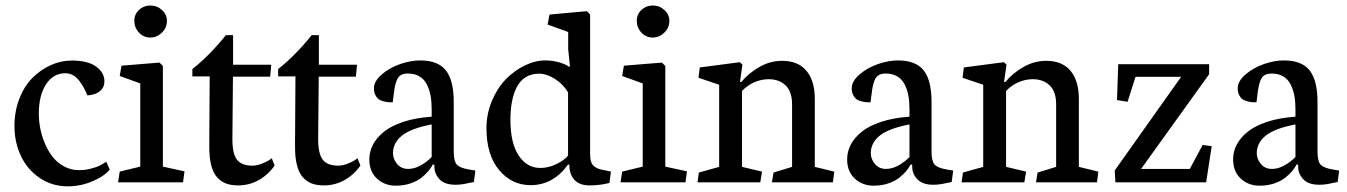

<svg xmlns="http://www.w3.org/2000/svg" viewBox="-20 -658 4861 693"><path d="M265.1 -43.9Q287.6 -43.9 307.4 -49.1Q327.1 -54.2 337.9 -59.3Q348.6 -64.5 363.8 -74.2L376 -45.9Q356 -21.5 313.2 -3.4Q270.5 14.6 225.1 14.6Q168 14.6 123.3 -15.6Q78.6 -45.9 55.4 -95.2Q32.2 -144.5 32.2 -203.1Q32.2 -255.9 49.6 -301Q66.9 -346.2 96.2 -376Q125.5 -405.8 162.6 -422.6Q199.7 -439.5 239.3 -439.5Q296.9 -439.5 326.9 -417.7Q356.9 -396 356.9 -364.7Q356.9 -342.8 341.1 -329.3Q325.2 -315.9 295.4 -313.5Q289.1 -328.6 283 -340.3Q276.9 -352.1 266.8 -365.5Q256.8 -378.9 244.1 -386.2Q231.4 -393.6 215.8 -393.6Q171.9 -393.6 146 -353.5Q120.1 -313.5 120.1 -247.6Q120.1 -222.2 125.2 -195.1Q130.4 -168 141.8 -140.6Q153.3 -113.3 169.9 -92Q186.5 -70.8 211.2 -57.4Q235.8 -43.9 265.1 -43.9Z M412.1 -38.6 486.3 -56.6V-356.9L412.1 -383.8L418.5 -420.9L555.7 -432.1L567.9 -419.9V-56.6L646 -39.6L640.6 0H406.2ZM522.5 -638.2Q546.9 -638.2 564.7 -621.8Q582.5 -605.5 582.5 -582.5Q582.5 -558.1 564.5 -540.3Q546.4 -522.5 522.5 -522.5Q498.5 -522.5 481.7 -540.3Q464.8 -558.1 464.8 -583Q464.8 -606.4 481.9 -622.3Q499 -638.2 522.5 -638.2Z M795.4 -531.2H821.3V-424.3H959L955.1 -381.3H820.8L818.8 -159.2V-155.8Q818.8 -102.1 835.7 -81.1Q852.5 -60.1 890.6 -60.1Q906.7 -60.1 924.3 -66.9Q941.9 -73.7 951.7 -80.1L960.9 -86.9L971.2 -60.5Q948.2 -27.3 914.1 -8.1Q879.9 11.2 839.4 11.2Q815.4 11.2 797.4 4.9Q779.3 -1.5 764.9 -16.6Q750.5 -31.7 742.9 -59.3Q735.4 -86.9 735.4 -126.5V-141.6L736.8 -382.3H674.3V-408.7Q735.8 -457 795.4 -531.2Z M1105 -531.2H1130.9V-424.3H1268.6L1264.6 -381.3H1130.4L1128.4 -159.2V-155.8Q1128.4 -102.1 1145.3 -81.1Q1162.1 -60.1 1200.2 -60.1Q1216.3 -60.1 1233.9 -66.9Q1251.5 -73.7 1261.2 -80.1L1270.5 -86.9L1280.8 -60.5Q1257.8 -27.3 1223.6 -8.1Q1189.5 11.2 1148.9 11.2Q1125 11.2 1106.9 4.9Q1088.9 -1.5 1074.5 -16.6Q1060.1 -31.7 1052.5 -59.3Q1044.9 -86.9 1044.9 -126.5V-141.6L1046.4 -382.3H983.9V-408.7Q1045.4 -457 1105 -531.2Z M1538.1 -209Q1462.4 -194.3 1430.4 -168.2Q1398.4 -142.1 1398.4 -105Q1398.4 -84 1413.3 -66.2Q1428.2 -48.3 1453.6 -48.3Q1476.6 -48.3 1500.2 -62Q1523.9 -75.7 1538.1 -91.8ZM1623.5 8.8Q1585 8.8 1566.4 -11Q1547.9 -30.8 1547.9 -56.6V-64H1542Q1536.1 -52.7 1526.6 -41Q1517.1 -29.3 1501.2 -16.6Q1485.4 -3.9 1461.2 4.2Q1437 12.2 1408.7 12.2Q1368.2 12.2 1340.6 -13.4Q1313 -39.1 1313 -82.5Q1313 -110.4 1325.9 -135.5Q1338.9 -160.6 1365.2 -182.1Q1391.6 -203.6 1436 -218.3Q1480.5 -232.9 1538.1 -236.8V-263.7Q1538.1 -290 1534.2 -312Q1530.3 -334 1520.8 -353Q1511.2 -372.1 1493.9 -382.3Q1476.6 -392.6 1451.7 -392.6Q1436.5 -392.6 1426.8 -386.7Q1417 -380.9 1411.9 -367.7Q1406.7 -354.5 1404.3 -340.6Q1401.9 -326.7 1399.4 -304.2Q1398.4 -293.9 1397.5 -288.6Q1387.2 -288.6 1380.1 -289.3Q1373 -290 1362.8 -292.7Q1352.5 -295.4 1345.9 -300.5Q1339.4 -305.7 1334.5 -315.7Q1329.6 -325.7 1329.6 -339.4Q1329.6 -364.7 1357.4 -388.9Q1385.3 -413.1 1424.3 -426.8Q1462.4 -439.9 1496.6 -439.9Q1561 -439.9 1589.4 -403.8Q1617.7 -367.7 1617.7 -289.6V-111.8Q1617.7 -77.6 1627.9 -64.9Q1638.2 -52.2 1671.9 -46.4L1695.8 -42.5L1690.4 -1Q1682.6 0 1670.4 2.9Q1658.2 5.9 1647.2 7.3Q1636.2 8.8 1623.5 8.8Z M2035.2 -64H2030.3Q1976.6 10.3 1895 10.3Q1827.1 10.3 1781.5 -44.2Q1735.8 -98.6 1735.8 -195.3Q1735.8 -246.6 1755.1 -293Q1774.4 -339.4 1804.9 -371.1Q1835.4 -402.8 1873.5 -421.4Q1911.6 -439.9 1949.2 -439.9Q1973.1 -439.9 1997.1 -433.3Q2021 -426.8 2033.2 -417.5H2037.1L2030.8 -481V-542.5L1956.5 -569.3L1963.4 -605.5L2098.6 -617.7L2109.9 -605.5V-105Q2109.9 -86.9 2113 -75.7Q2116.2 -64.5 2123.8 -58.3Q2131.3 -52.2 2138.4 -49.6Q2145.5 -46.9 2159.2 -43.9Q2162.1 -43.5 2163.1 -43.5L2185.1 -38.6L2179.7 2.4Q2144.5 11.2 2107.4 11.2Q2072.3 11.2 2053.7 -8.5Q2035.2 -28.3 2035.2 -60.5ZM2030.3 -96.2V-324.7Q2011.7 -355.5 1981.9 -373.8Q1952.1 -392.1 1926.3 -392.1Q1897.9 -392.1 1877.4 -379.4Q1856.9 -366.7 1845.2 -343.5Q1833.5 -320.3 1827.9 -291.3Q1822.3 -262.2 1822.3 -225.6Q1822.3 -141.6 1852.1 -96.7Q1881.8 -51.8 1930.2 -51.8Q1959 -51.8 1987.5 -65.4Q2016.1 -79.1 2030.3 -96.2Z M2225.6 -38.6 2299.8 -56.6V-356.9L2225.6 -383.8L2231.9 -420.9L2369.1 -432.1L2381.3 -419.9V-56.6L2459.5 -39.6L2454.1 0H2219.7ZM2335.9 -638.2Q2360.4 -638.2 2378.2 -621.8Q2396 -605.5 2396 -582.5Q2396 -558.1 2377.9 -540.3Q2359.9 -522.5 2335.9 -522.5Q2312 -522.5 2295.2 -540.3Q2278.3 -558.1 2278.3 -583Q2278.3 -606.4 2295.4 -622.3Q2312.5 -638.2 2335.9 -638.2Z M2920.9 -300.8V-55.7L2991.2 -38.6L2986.3 0H2766.1L2772 -35.2L2838.9 -55.7V-281.7Q2838.9 -327.1 2815.7 -349.6Q2792.5 -372.1 2754.4 -372.1Q2727.5 -372.1 2702.1 -360.8Q2676.8 -349.6 2658.2 -329.6V-55.7L2730.5 -38.6L2724.1 0H2497.6L2502.4 -35.2L2575.7 -55.7V-352.1L2501 -377.4L2505.9 -414.6L2650.9 -433.6L2659.7 -424.3L2650.9 -362.3H2655.8Q2683.1 -395 2721.7 -416.7Q2760.3 -438.5 2803.2 -438.5Q2860.4 -438.5 2890.6 -402.6Q2920.9 -366.7 2920.9 -300.8Z M3262.7 -209Q3187 -194.3 3155 -168.2Q3123 -142.1 3123 -105Q3123 -84 3137.9 -66.2Q3152.8 -48.3 3178.2 -48.3Q3201.2 -48.3 3224.9 -62Q3248.5 -75.7 3262.7 -91.8ZM3348.1 8.8Q3309.6 8.8 3291 -11Q3272.5 -30.8 3272.5 -56.6V-64H3266.6Q3260.7 -52.7 3251.2 -41Q3241.7 -29.3 3225.8 -16.6Q3210 -3.9 3185.8 4.2Q3161.6 12.2 3133.3 12.2Q3092.8 12.2 3065.2 -13.4Q3037.6 -39.1 3037.6 -82.5Q3037.6 -110.4 3050.5 -135.5Q3063.5 -160.6 3089.8 -182.1Q3116.2 -203.6 3160.6 -218.3Q3205.1 -232.9 3262.7 -236.8V-263.7Q3262.7 -290 3258.8 -312Q3254.9 -334 3245.4 -353Q3235.8 -372.1 3218.5 -382.3Q3201.2 -392.6 3176.3 -392.6Q3161.1 -392.6 3151.4 -386.7Q3141.6 -380.9 3136.5 -367.7Q3131.3 -354.5 3128.9 -340.6Q3126.5 -326.7 3124 -304.2Q3123 -293.9 3122.1 -288.6Q3111.8 -288.6 3104.7 -289.3Q3097.7 -290 3087.4 -292.7Q3077.1 -295.4 3070.6 -300.5Q3064 -305.7 3059.1 -315.7Q3054.2 -325.7 3054.2 -339.4Q3054.2 -364.7 3082 -388.9Q3109.9 -413.1 3148.9 -426.8Q3187 -439.9 3221.2 -439.9Q3285.6 -439.9 3314 -403.8Q3342.3 -367.7 3342.3 -289.6V-111.8Q3342.3 -77.6 3352.5 -64.9Q3362.8 -52.2 3396.5 -46.4L3420.4 -42.5L3415 -1Q3407.2 0 3395 2.9Q3382.8 5.9 3371.8 7.3Q3360.8 8.8 3348.1 8.8Z M3874 -300.8V-55.7L3944.3 -38.6L3939.5 0H3719.2L3725.1 -35.2L3792 -55.7V-281.7Q3792 -327.1 3768.8 -349.6Q3745.6 -372.1 3707.5 -372.1Q3680.7 -372.1 3655.3 -360.8Q3629.9 -349.6 3611.3 -329.6V-55.7L3683.6 -38.6L3677.2 0H3450.7L3455.6 -35.2L3528.8 -55.7V-352.1L3454.1 -377.4L3459 -414.6L3604 -433.6L3612.8 -424.3L3604 -362.3H3608.9Q3636.2 -395 3674.8 -416.7Q3713.4 -438.5 3756.3 -438.5Q3813.5 -438.5 3843.8 -402.6Q3874 -366.7 3874 -300.8Z M4016.1 -426.3H4344.2V-390.1L4098.6 -48.3H4274.4L4320.8 -134.8L4353.5 -130.4L4333.5 0H4005.9L4003.4 -42.5L4243.2 -380.9H4078.6L4049.8 -290.5L4011.7 -296.9Z M4655.8 -209Q4580.1 -194.3 4548.1 -168.2Q4516.1 -142.1 4516.1 -105Q4516.1 -84 4531 -66.2Q4545.9 -48.3 4571.3 -48.3Q4594.2 -48.3 4617.9 -62Q4641.6 -75.7 4655.8 -91.8ZM4741.2 8.8Q4702.6 8.8 4684.1 -11Q4665.5 -30.8 4665.5 -56.6V-64H4659.7Q4653.8 -52.7 4644.3 -41Q4634.8 -29.3 4618.9 -16.6Q4603 -3.9 4578.9 4.2Q4554.7 12.2 4526.4 12.2Q4485.8 12.2 4458.3 -13.4Q4430.7 -39.1 4430.7 -82.5Q4430.7 -110.4 4443.6 -135.5Q4456.5 -160.6 4482.9 -182.1Q4509.3 -203.6 4553.7 -218.3Q4598.1 -232.9 4655.8 -236.8V-263.7Q4655.8 -290 4651.9 -312Q4647.9 -334 4638.4 -353Q4628.9 -372.1 4611.6 -382.3Q4594.2 -392.6 4569.3 -392.6Q4554.2 -392.6 4544.4 -386.7Q4534.7 -380.9 4529.5 -367.7Q4524.4 -354.5 4522 -340.6Q4519.5 -326.7 4517.1 -304.2Q4516.1 -293.9 4515.1 -288.6Q4504.9 -288.6 4497.8 -289.3Q4490.7 -290 4480.5 -292.7Q4470.2 -295.4 4463.6 -300.5Q4457 -305.7 4452.1 -315.7Q4447.3 -325.7 4447.3 -339.4Q4447.3 -364.7 4475.1 -388.9Q4502.9 -413.1 4542 -426.8Q4580.1 -439.9 4614.3 -439.9Q4678.7 -439.9 4707 -403.8Q4735.4 -367.7 4735.4 -289.6V-111.8Q4735.4 -77.6 4745.6 -64.9Q4755.9 -52.2 4789.6 -46.4L4813.5 -42.5L4808.1 -1Q4800.3 0 4788.1 2.9Q4775.9 5.9 4764.9 7.3Q4753.9 8.8 4741.2 8.8Z"/></svg>

Font: Neuton
Style: Regular
Weight: 400
Designer: Brian M Zick
Version: Version 1.3